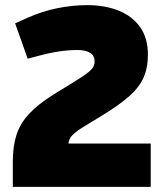

<svg xmlns="http://www.w3.org/2000/svg" viewBox="-20 -729 647 749"><path d="M30 0V-98Q30 -159 44.5 -203.5Q59 -248 94 -285.5Q129 -323 190 -361L268 -409Q306 -432 327.5 -449.5Q349 -467 349 -489Q349 -513 330.5 -523.5Q312 -534 282 -534Q247 -534 208 -528Q169 -522 122 -509L88 -500L39 -638L86 -659Q144 -685 203.5 -697Q263 -709 320 -709Q388 -709 441.5 -688Q495 -667 526 -624Q557 -581 557 -516Q557 -465 540 -426.5Q523 -388 484.5 -354Q446 -320 384 -282L299 -230Q278 -217 262 -201Q246 -185 246 -158V-144L223 -169H568V0Z"/></svg>

Font: REM ExtraBold
Style: Regular
Weight: 800
Designer: Octavio Pardo
Foundry: Ashler Design
Version: Version 1.005;gftools[0.9.28]